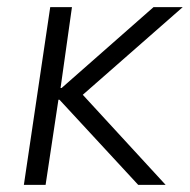

<svg xmlns="http://www.w3.org/2000/svg" viewBox="-20 -519 533 539"><path d="M47 0 121 -499H182L150 -272H153L411 -499H493L192 -235L193 -274L445 0H368L147 -239H144L108 0Z"/></svg>

Font: Nunitoga
Style: Light Italic
Weight: 300
Italic angle: -9°
Designer: Vernon Adams
Foundry: Vernon Adams
Version: Version 1.0